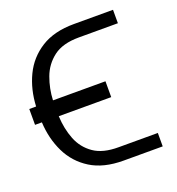

<svg xmlns="http://www.w3.org/2000/svg" viewBox="-101 -606 629 683"><g transform="rotate(-20 213.5 -264.5)"><path d="M252.5 -56.5H400.6V-5.7H252.5Q177.2 -5.7 128.2 -36.4Q79.2 -67.1 54.2 -118.6Q29.1 -170.1 25.9 -233H0V-293H25.9Q28.8 -356.2 53.8 -408.4Q78.8 -460.6 128.2 -491.7Q177.6 -522.7 252.5 -522.7H400.6V-471.9H252.5Q191.4 -471.9 156.6 -445.5Q121.8 -419 106.7 -377.8Q91.6 -336.6 89.8 -293H288.4V-233H89.8Q92 -184.7 107.8 -144.5Q123.6 -104.4 158.4 -80.3Q193.2 -56.1 252.5 -56.5Z"/></g></svg>

Font: Inter UI Extra Light
Style: Regular
Weight: 200
Designer: Rasmus Andersson
Foundry: rsms
Version: 3.2;8d6f07862